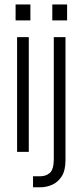

<svg xmlns="http://www.w3.org/2000/svg" viewBox="-20 -662 359 837"><path d="M124 106.5V154.5H156Q182 154.5 207.2 143.5Q232.5 132.5 249 106.8Q265.5 81 265.5 36V-500H214.5V30.5Q214.5 76.5 197.5 91.5Q180.5 106.5 155 106.5ZM208 -642.5V-573H272.5V-642.5ZM48 -642.5V-573H112.5V-642.5ZM54.5 -500V0H105.5V-500Z"/></svg>

Font: Overused Grotesk Light
Style: Regular
Weight: 300
Designer: RandomMaerks
Version: Version 0.005